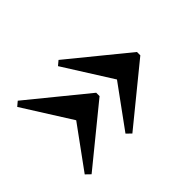

<svg xmlns="http://www.w3.org/2000/svg" viewBox="-92 -615 811 811"><g transform="rotate(-45 313.5 -209.0)"><path d="M66.9 11.3 46 -8.9 182.3 -196 46 -412.1 66.1 -429 324.2 -218.5V-198.4ZM310.5 11.3 289.5 -8.9 425.8 -196 289.5 -412.1 309.7 -429 567.7 -218.5V-198.4Z"/></g></svg>

Font: Playfair 5pt SemiExpanded Light ExtraBold
Style: Regular
Weight: 800
Version: Version 2.001;gftools[0.9.30]